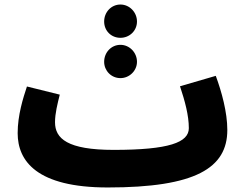

<svg xmlns="http://www.w3.org/2000/svg" viewBox="-20 -807 1077 848"><path d="M512 -640C552 -640 585 -671 585 -712C585 -753 552 -787 512 -787C471 -787 440 -753 440 -712C440 -671 471 -640 512 -640ZM512 -462C552 -462 585 -495 585 -534C585 -575 552 -609 512 -609C471 -609 440 -575 440 -534C440 -495 471 -462 512 -462ZM456 21C844 21 984 -65 984 -233C984 -311 959 -402 933 -472L775 -426C797 -360 814 -297 814 -241C814 -178 727 -145 482 -145C278 -145 223 -195 223 -267C223 -306 234 -349 244 -389L99 -425C82 -374 58 -298 58 -219C58 -96 142 21 456 21Z"/></svg>

Font: Noto Sans Arabic UI SmCn Bk
Style: Regular
Weight: 900
Width: 4
Designer: Monotype Design Team, Nadine Chahine and Nizar Qandah
Foundry: Monotype Imaging Inc.
Version: Version 2.010